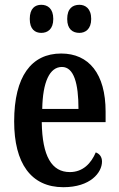

<svg xmlns="http://www.w3.org/2000/svg" viewBox="-20 -770 495 800"><path d="M311 -633C335 -633 360 -648 360 -691C360 -735 335 -750 311 -750C283 -750 260 -735 260 -691C260 -648 283 -633 311 -633ZM152 -633C178 -633 202 -648 202 -691C202 -735 178 -750 152 -750C126 -750 104 -735 104 -691C104 -648 126 -633 152 -633ZM244 10C357 10 405 -51 405 -97C405 -118 393 -130 379 -135C360 -90 326 -53 271 -53C196 -53 156 -118 154 -261H420V-305C420 -463 350 -547 235 -547C111 -547 39 -452 39 -264C39 -90 109 10 244 10ZM307 -316H156C158 -429 187 -491 238 -491C288 -491 307 -422 307 -316Z"/></svg>

Font: Noto Serif Hebrew ExtraCondensed SemiBold
Style: Regular
Weight: 600
Width: 2
Designer: Monotype Design Team
Foundry: Monotype Imaging Inc.
Version: Version 2.004